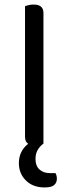

<svg xmlns="http://www.w3.org/2000/svg" viewBox="-20 -633 302 844"><path d="M171 -2Q155 10 145.5 26.5Q136 43 136 66Q136 96 153.5 112Q171 128 200 128H224Q230 139 230 153Q230 170 218 180.5Q206 191 176 191Q125 191 94 160.5Q63 130 63 84Q63 31 104 -1Q90 -9 90 -32V-606Q95 -608 105.5 -610.5Q116 -613 128 -613Q171 -613 171 -576V-2Z"/></svg>

Font: Baloo Chettan 2
Style: Regular
Weight: 400
Designer: Maithili Shingre, Unnati Kotecha and Ek Type
Foundry: Ek Type
Version: Version 1.640;hotconv 1.0.111;makeotfexe 2.5.65597; ttfautoh